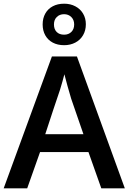

<svg xmlns="http://www.w3.org/2000/svg" viewBox="-20 -1024 700 1044"><path d="M530.8 0 460.9 -197.3H197.8L127.9 0H0L262.2 -716.8H398.4L658.7 0ZM433.6 -294.4 367.2 -486.8Q357.9 -517.6 347.2 -555.9Q336.4 -594.2 330.1 -620.1Q320.8 -583.5 306.6 -536.6Q276.4 -448.7 226.1 -294.4ZM211.9 -891.1Q211.9 -924.8 226.3 -950.4Q240.7 -976.1 267.1 -990Q293.5 -1003.9 328.6 -1003.9Q362.8 -1003.9 389.6 -989.7Q416.5 -975.6 431.6 -950.2Q446.8 -924.8 446.8 -892.1Q446.8 -858.4 431.6 -832.5Q416.5 -806.6 389.6 -792.5Q362.8 -778.3 328.6 -778.3Q293.5 -778.3 267.1 -792.2Q240.7 -806.2 226.3 -831.8Q211.9 -857.4 211.9 -891.1ZM383.3 -891.1Q383.3 -916 367.7 -931.4Q352.1 -946.8 328.6 -946.8Q304.2 -946.8 288.8 -931.6Q273.4 -916.5 273.4 -891.1Q273.4 -865.2 288.1 -850.3Q302.7 -835.4 328.6 -835.4Q353 -835.4 368.2 -850.6Q383.3 -865.7 383.3 -891.1Z"/></svg>

Font: Viking Open Sans Light
Style: Bold
Weight: 600
Foundry: Ascender Corporation
Version: Version 2.001